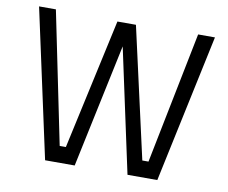

<svg xmlns="http://www.w3.org/2000/svg" viewBox="-77 -792 1054 888"><g transform="rotate(10 450.0 -348.0)"><path d="M116 -696 243 -77H272L406 -690H493L631 -77H660L784 -696H863L715 0H575L450 -581L327 0H188L37 -696Z"/></g></svg>

Font: TitilliumText22L 400 wt
Style: 400 wt
Weight: 400
Designer: Campivisivi
Foundry: Campivisivi
Version: 1.000